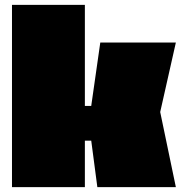

<svg xmlns="http://www.w3.org/2000/svg" viewBox="-20 -765 746 785"><path d="M327 -190V0H29V-745H327V-332H353L390 -591H699L635 -307L699 0H378L353 -190Z"/></svg>

Font: Erica One
Style: Regular
Weight: 400
Designer: Miguel Hernandez
Foundry: Miguel Hernandez
Version: Version 1.003